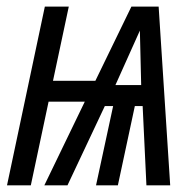

<svg xmlns="http://www.w3.org/2000/svg" viewBox="-20 -555 579 575"><path d="M1 0 114.3 -535.2H186L138.7 -313H265.6L373.5 -535.2H455.1L489.7 0H418.5L407.2 -237.3H383.8L333 0H267.6L318.8 -237.3H293.9L182.1 0H112.8L233.9 -250.5H125.5L72.3 0ZM325.7 -300.3H402.8L398.9 -463.4Z"/></svg>

Font: Open Sans Condensed
Style: Italic
Weight: 400
Width: 3
Italic angle: -12°
Designer: Monotype Design Team
Foundry: Monotype Imaging Inc.
Version: Version 3.000